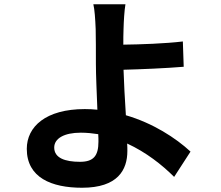

<svg xmlns="http://www.w3.org/2000/svg" viewBox="-20 -822 1040 903"><path d="M235 -128C235 -171 282 -198 360 -198C388 -198 416 -195 442 -191C443 -177 443 -165 443 -156C443 -89 420 -61 356 -61C286 -61 235 -79 235 -128ZM570 -802H419C425 -777 428 -734 430 -685C431 -642 431 -583 431 -522C431 -469 435 -384 438 -306C419 -308 399 -309 379 -309C195 -309 106 -226 106 -122C106 14 223 61 366 61C534 61 579 -23 579 -112C579 -122 579 -134 578 -147C667 -106 742 -47 799 10L876 -109C807 -173 699 -243 572 -280C567 -354 563 -434 561 -494C642 -496 760 -501 844 -508L840 -627C757 -617 640 -613 560 -612C560 -638 560 -662 561 -685C562 -724 565 -773 570 -802Z"/></svg>

Font: Noto Sans HK
Style: Bold
Weight: 700
Designer: Ryoko NISHIZUKA 西塚涼子 (kana, bopomofo & ideographs); Paul D. Hunt (Latin, Greek & Cyrillic); Sandoll Communications 산돌커뮤니
Foundry: Adobe
Version: Version 2.002;hotconv 1.0.116;makeotfexe 2.5.65601